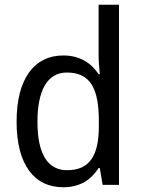

<svg xmlns="http://www.w3.org/2000/svg" viewBox="-20 -780 599 810"><path d="M247 10C319 10 365 -23 396 -71H401L413 0H482V-760H396V-545C396 -524 399 -489 401 -467H396C365 -514 317 -546 247 -546C126 -546 50 -450 50 -267C50 -84 125 10 247 10ZM263 -62C179 -62 138 -134 138 -266C138 -396 178 -474 262 -474C363 -474 397 -404 397 -269V-248C397 -123 358 -62 263 -62Z"/></svg>

Font: Noto Sans Sinhala UI SemiCondensed
Style: Regular
Weight: 400
Width: 4
Designer: Jelle Bosma - Monotype Design Team
Foundry: Monotype Imaging Inc.
Version: Version 2.006